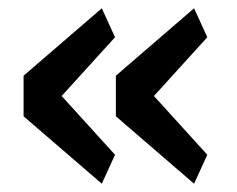

<svg xmlns="http://www.w3.org/2000/svg" viewBox="-20 -511 572 464"><path d="M226 -67 37 -230V-328L226 -491L258 -421L129 -279L258 -137ZM449 -67 260 -230V-328L449 -491L481 -421L352 -279L481 -137Z"/></svg>

Font: IBM Plex Sans Thai Looped Medium
Style: Regular
Weight: 500
Designer: Mike Abbink, Paul van der Laan, Pieter van Rosmalen, Ben Mitchell, Mark Frömberg
Foundry: Bold Monday
Version: Version 1.1